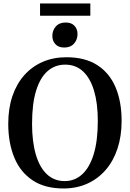

<svg xmlns="http://www.w3.org/2000/svg" viewBox="-20 -1085 756 1117"><path d="M352 11.5Q242 12 170 -35.8Q98 -83.5 63 -168.8Q28 -254 28 -365Q28 -454 52 -525.2Q76 -596.5 121 -647.2Q166 -698 228.2 -725Q290.5 -752 366.5 -752Q475 -752 546.2 -706Q617.5 -660 652.5 -576.8Q687.5 -493.5 687.5 -382Q687.5 -293.5 663.8 -221.2Q640 -149 595.5 -97.2Q551 -45.5 489.2 -17.2Q427.5 11 352 11.5ZM356.5 -31.5Q415 -31.5 458.2 -71Q501.5 -110.5 525.2 -188.2Q549 -266 549 -381.5Q549 -483.5 527.2 -556.8Q505.5 -630 463.2 -669.5Q421 -709 359 -709Q300 -709 256.8 -671.2Q213.5 -633.5 190 -557.2Q166.5 -481 166.5 -365Q166.5 -261.5 188.2 -186.8Q210 -112 252.2 -71.8Q294.5 -31.5 356.5 -31.5ZM353 -808.5Q320.5 -808.5 302.5 -827.8Q284.5 -847 284.5 -876Q284.5 -908 304.8 -931Q325 -954 361.5 -954H362.5Q395.5 -954 413.2 -935Q431 -916 431 -887Q431 -854.5 410.8 -831.5Q390.5 -808.5 354 -808.5ZM505.5 -1065V-993.5H213V-1065Z"/></svg>

Font: Merriweather 72pt SemiBold
Style: Regular
Weight: 600
Version: Version 2.100